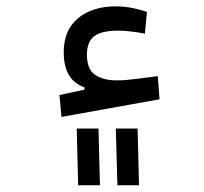

<svg xmlns="http://www.w3.org/2000/svg" viewBox="-20 -353 626 590"><path d="M168.9 6.3 162.6 -61 239.7 -77.6V-84.5Q175.8 -106.9 175.8 -192.4Q175.8 -260.7 220 -297.1Q264.2 -333.5 335.4 -333.5Q360.8 -333.5 386.7 -328.4Q412.6 -323.2 431.6 -316.4L425.3 -249.5Q407.2 -253.4 384.5 -256.1Q361.8 -258.8 342.8 -258.8Q292 -258.8 269.5 -241.7Q247.1 -224.6 247.1 -185.5Q247.1 -139.2 272.9 -122.6Q298.8 -106 338.4 -106Q364.7 -106 399.2 -110.6Q433.6 -115.2 464.8 -119.1L470.2 -47.9ZM220.2 216.3 215.8 42H282.7L287.1 216.3ZM340.8 216.3 335.9 42H402.8L407.2 216.3Z"/></svg>

Font: Cascadia Code PL SemiLight
Style: Regular
Weight: 350
Monospace: yes
Designer: Aaron Bell
Foundry: Saja Typeworks
Version: Version 2404.023; ttfautohint (v1.8.4)